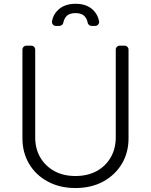

<svg xmlns="http://www.w3.org/2000/svg" viewBox="-20 -965 784 998"><path d="M228.3 -21.3Q166.2 -54.7 131.4 -113.3Q96.6 -172.2 96.6 -245.7V-706.7Q96.6 -715.6 102.6 -721.6Q108.7 -727.6 117.5 -727.6H142.4Q150.9 -727.6 157 -721.6Q163 -715.6 163 -706.7V-250.4Q163 -192.5 188.9 -147.4Q215.2 -101.9 262.1 -76Q308.6 -50.1 372.2 -50.1Q435.7 -50.1 483 -76Q530.2 -102.3 555.8 -147.4Q581.7 -193.2 581.7 -250.4V-706.7Q581.7 -715.6 587.7 -721.6Q593.8 -727.6 602.3 -727.6H627.1Q636 -727.6 642 -721.6Q648.1 -715.6 648.1 -706.7V-245.7Q648.1 -171.5 613.3 -113.3Q578.1 -55 516.3 -21.3Q454.2 12.4 372.2 12.4Q290.8 12.4 228.3 -21.3ZM250.4 -855.1Q256.7 -889.9 281.6 -913Q315 -945.3 372.9 -945.3Q431.1 -945.3 463.8 -913Q488.6 -889.2 495 -854.4Q495.4 -853.3 495.4 -850.9Q495.4 -842.7 489.3 -836.5Q483.3 -830.3 474.4 -830.3H456.3Q448.9 -830.3 443 -835Q437.1 -839.8 435.7 -847.3Q432.5 -865.1 421.9 -877.8Q406.6 -897 372.9 -897Q338.4 -897 322.8 -877.8Q312.5 -864.3 309.3 -847.3Q307.5 -839.8 301.8 -835Q296.2 -830.3 288.7 -830.3H270.6Q261.7 -830.3 255.9 -836.3Q250 -842.3 250 -850.9Q250 -853.7 250.4 -855.1Z"/></svg>

Font: DeltaSans Light
Style: Regular
Weight: 300
Designer: Rasmus Andersson
Foundry: rsms
Version: Version 3.012